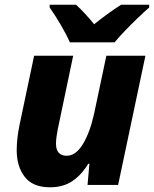

<svg xmlns="http://www.w3.org/2000/svg" viewBox="-20 -786 654 816"><path d="M193 10Q119 10 85 -34.5Q51 -79 51 -147Q51 -196 63 -255L125 -549H291L226 -239Q223 -224 220.5 -207Q218 -190 218 -175Q218 -149 230 -136.5Q242 -124 263 -124Q302 -124 332 -173Q362 -222 380 -303L432 -549H598L482 0H352L360 -90H355Q326 -42 287 -16Q248 10 193 10ZM277 -606Q262 -640 237 -682.5Q212 -725 191 -754V-766H303Q320 -751 342.5 -726.5Q365 -702 380 -683Q409 -706 437 -726.5Q465 -747 495 -766H614V-754Q592 -735 564.5 -708.5Q537 -682 511 -655Q485 -628 467 -606Z"/></svg>

Font: Noto Sans ExtraBold
Style: Italic
Weight: 800
Italic angle: -12°
Designer: Monotype Design Team
Foundry: Monotype Imaging Inc.
Version: Version 2.013; ttfautohint (v1.8.4.7-5d5b)